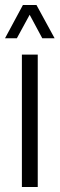

<svg xmlns="http://www.w3.org/2000/svg" viewBox="-34 -743 237 763"><path d="M53 0V-526H116V0ZM-14 -591 57 -723H111L183 -591H134L69 -712H99L33 -591Z"/></svg>

Font: Archivo ExtraCondensed Light
Style: Regular
Weight: 300
Width: 2
Designer: Hector Gatti
Foundry: Omnibus-Type
Version: Version 2.001